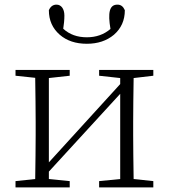

<svg xmlns="http://www.w3.org/2000/svg" viewBox="-20 -809 729 829"><path d="M281 0V-27L191 -36V-68L499 -404V-36L408 -27V0H642V-27L557 -36C556 -109 555 -173 555 -226V-282C555 -337 556 -400 557 -472L642 -482V-507H408V-482L499 -472V-446L191 -108V-472L281 -482V-507H47V-482L132 -473C133 -400 134 -336 134 -282V-226C134 -173 133 -109 132 -36L47 -27V0ZM238 -659C268 -633 307 -620 355 -620C402 -620 441 -633 472 -659C503 -686 519 -721 519 -765C512 -781 502 -789 487 -789C452 -789 445 -754 457 -684C429 -660 395 -648 355 -648C314 -648 280 -660 253 -685C256 -704 258 -723 258 -742C258 -771 244 -789 224 -789C209 -789 198 -781 191 -765C191 -721 207 -686 238 -659Z"/></svg>

Font: AllPunType ExtraLight
Style: Regular
Weight: 280
Version: 1.0